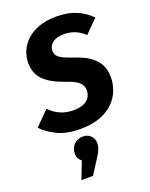

<svg xmlns="http://www.w3.org/2000/svg" viewBox="-202 -806 958 1226"><g transform="rotate(-20 276.5 -192.5)"><path d="M338.3 -710.8Q414.1 -710.8 471.1 -687Q528 -663.2 570.6 -619.3L483.6 -531.8Q451.9 -561.5 417.9 -575Q383.9 -588.5 343.5 -588.5Q320.4 -588.5 301.4 -583.3Q282.4 -578.1 268.7 -568.3Q255.1 -558.5 247.7 -544.4Q240.2 -530.2 240.2 -513Q240.2 -493.5 250.6 -479.3Q260.9 -465.2 286.2 -452.8Q311.4 -440.4 356.2 -425.3Q412.7 -407.1 452.1 -381Q491.4 -355 512.5 -318Q533.6 -281 533.6 -227.9Q533.6 -184.6 517.8 -141.4Q502 -98.2 467 -62.3Q432.1 -26.3 375.2 -4.6Q318.4 17.2 236.3 17.2Q146.7 17.2 84.8 -12.7Q23 -42.6 -16.6 -83.9L77.9 -178.3Q109.5 -145.6 149 -127.9Q188.5 -110.2 240.3 -110.2Q268.5 -110.2 290.9 -116.5Q313.3 -122.7 328.6 -134.5Q344 -146.4 352.1 -163.1Q360.2 -179.8 360.2 -201.4Q360.2 -223.6 350.1 -240.2Q340.1 -256.8 316.8 -270.7Q293.5 -284.6 252 -298.6Q186.9 -320.9 146.1 -348.5Q105.2 -376 86.7 -411.6Q68.1 -447.2 68.1 -493Q68.1 -532.8 84.1 -571.6Q100.1 -610.3 133.3 -641.7Q166.6 -673.2 217.6 -692Q268.6 -710.8 338.3 -710.8ZM234.3 67.2Q267.4 67.2 287.6 87.3Q307.7 107.4 307.7 137.5Q307.7 161.3 298.8 182.1Q289.8 202.8 269.8 233.5L210.6 325.9H131.9L177.3 209.2Q165.1 199.3 157.5 186.2Q149.8 173.1 149.8 154.9Q149.8 115.2 174.7 91.2Q199.5 67.2 234.3 67.2Z"/></g></svg>

Font: Fira Sans Variable
Style: Italic
Weight: 397
Italic angle: -8°
Designer: Carrois Corporate & Edenspiekermann AG
Foundry: Carrois Corporate GbR & Edenspiekermann AG
Version: Version 4.202